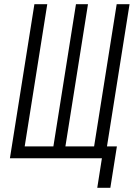

<svg xmlns="http://www.w3.org/2000/svg" viewBox="-20 -750 640 910"><path d="M441 140 463 0H27L143 -730H204L97 -56H233L340 -730H397L290 -56H426L533 -730H594L487 -56H534L503 140Z"/></svg>

Font: NKDuy Mono ExtraLight
Style: Italic
Weight: 200
Italic angle: -9°
Monospace: yes
Designer: NKDuy
Foundry: NKDuy
Version: Version 2.251; ttfautohint (v1.8.4.7-5d5b)